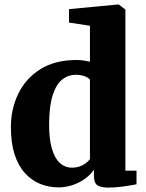

<svg xmlns="http://www.w3.org/2000/svg" viewBox="-20 -840 664 872"><path d="M245.5 11Q201 11 162 -5Q123 -21 93 -54Q63 -87 46.2 -139Q29.5 -191 29.5 -263Q29.5 -345 63 -414.2Q96.5 -483.5 163 -525.5Q229.5 -567.5 327.5 -567.5Q344 -567.5 359.8 -565.2Q375.5 -563 388.5 -560V-723L293.5 -737.5V-798.5L514 -819.5H519.5L549.5 -796.5V-65H600V-3Q578 1.5 541.2 6.8Q504.5 12 472.5 12Q439.5 12 423 1.8Q406.5 -8.5 406.5 -43V-69Q391 -46 365.5 -27.8Q340 -9.5 308.8 0.8Q277.5 11 245.5 11ZM306 -78.5Q326 -78.5 342 -84.2Q358 -90 369.8 -99Q381.5 -108 388.5 -117V-478.5Q381.5 -487.5 363.8 -494Q346 -500.5 324.5 -500.5Q291 -500.5 263.8 -479.8Q236.5 -459 220.2 -410.8Q204 -362.5 203 -280Q202.5 -208.5 216 -163.8Q229.5 -119 252.8 -98.8Q276 -78.5 306 -78.5Z"/></svg>

Font: Merriweather 24pt Black
Style: Regular
Weight: 900
Designer: Eben Sorkin
Foundry: Eben Sorkin
Version: Version 2.100